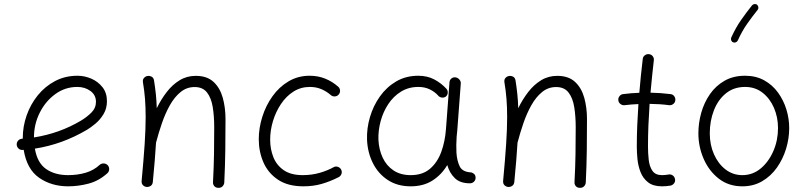

<svg xmlns="http://www.w3.org/2000/svg" viewBox="-20 -883 3906 930"><path d="M500 -43.9Q459 -6.8 409.4 6.3Q359.9 19.5 310.1 19.5Q229 19.5 169.4 -22Q109.9 -63.5 94.7 -157.2Q92.3 -156.7 89.8 -156.7Q78.6 -155.8 70.3 -163.1Q62 -170.4 61 -181.6Q60.1 -192.9 67.4 -201.4Q74.7 -210 85.9 -210.9Q88.4 -210.9 90.3 -211.4Q90.3 -212.9 90.3 -214.8Q90.3 -270.5 109.1 -324.2Q127.9 -377.9 163.1 -421.4Q198.2 -464.8 247.1 -490.5Q295.9 -516.1 355.5 -516.1Q389.6 -516.1 422.4 -502Q455.1 -487.8 476.6 -460.4Q498 -433.1 498 -393.1Q498 -357.4 481.4 -330.1Q464.8 -302.7 442.1 -283.9Q419.4 -265.1 401.4 -254.4Q281.7 -183.6 148.9 -163.1Q160.6 -94.2 203.1 -64.5Q245.6 -34.7 310.1 -34.7Q355 -34.7 394.3 -46.1Q433.6 -57.6 462.9 -84.5Q471.2 -91.8 482.7 -91.3Q494.1 -90.8 502 -82.5Q509.3 -74.2 508.8 -62.7Q508.3 -51.3 500 -43.9ZM354.5 -461.9Q295.4 -461.9 247.8 -427.2Q200.2 -392.6 172.4 -336.9Q144.5 -281.2 144.5 -217.3Q268.1 -236.8 371.6 -298.3Q400.4 -315.4 422.6 -337.6Q444.8 -359.9 444.8 -389.6Q444.8 -422.9 418 -442.4Q391.1 -461.9 354.5 -461.9Z M666 -6.8Q675.8 -111.3 680.7 -185.1Q685.5 -258.8 685.5 -315.9Q685.5 -363.8 682.4 -403.8Q679.2 -443.8 672.4 -484.4Q670.4 -497.1 676.8 -504.6Q683.1 -512.2 692.4 -514.6Q703.1 -517.1 713.6 -512Q724.1 -506.8 726.1 -493.2Q731.4 -460 734.9 -427.2Q738.3 -394.5 739.3 -358.9Q760.3 -401.9 787.6 -437.3Q814.9 -472.7 849.9 -494.1Q884.8 -515.6 928.2 -515.6Q982.9 -515.6 1014.4 -486.3Q1045.9 -457 1059.1 -409.2Q1072.3 -361.3 1072.3 -306.2Q1072.3 -231 1071.3 -156Q1070.3 -81.1 1066.4 0.5Q1065.9 10.7 1058.6 18.8Q1051.3 26.9 1038.6 26.9Q1025.4 26.9 1018.3 18.8Q1011.2 10.7 1011.7 0Q1015.6 -73.7 1016.6 -137.7Q1017.6 -201.7 1017.6 -266.6Q1017.6 -319.8 1010.5 -364Q1003.4 -408.2 982.9 -434.8Q962.4 -461.4 922.9 -461.4Q884.3 -461.4 854.5 -437Q824.7 -412.6 802.5 -372.8Q780.3 -333 764.2 -285.9Q748 -238.8 736.3 -193.8L735.8 -192.4Q733.4 -151.9 729.5 -104.7Q725.6 -57.6 720.2 -1.5Q718.8 11.7 709.5 17.6Q700.2 23.4 689.9 22.5Q680.2 21.5 672.6 14.2Q665 6.8 666 -6.8Z M1620.6 -425.3Q1613.8 -417 1602.3 -416Q1590.8 -415 1582.5 -422.4Q1561 -440.9 1536.1 -451.4Q1511.2 -461.9 1481 -461.9Q1437 -461.9 1401.6 -439.5Q1366.2 -417 1341.1 -379.4Q1315.9 -341.8 1302.2 -296.6Q1288.6 -251.5 1288.6 -206.1Q1288.6 -160.6 1304.2 -121.6Q1319.8 -82.5 1354.5 -58.6Q1389.2 -34.7 1446.3 -34.7Q1489.7 -34.7 1528.1 -45.7Q1566.4 -56.6 1599.1 -74.7Q1609.4 -78.6 1619.9 -73.5Q1630.4 -68.4 1633.8 -58.1Q1637.7 -47.4 1632.6 -37.4Q1627.4 -27.3 1617.2 -23.4Q1578.6 -3.9 1538.1 7.8Q1497.6 19.5 1449.7 19.5Q1374.5 19.5 1326.7 -12.5Q1278.8 -44.4 1256.1 -96.4Q1233.4 -148.4 1233.4 -208.5Q1233.4 -262.7 1250.5 -317.1Q1267.6 -371.6 1299.8 -416.7Q1332 -461.9 1377.7 -489Q1423.3 -516.1 1480 -516.1Q1520.5 -516.1 1554.9 -502.2Q1589.4 -488.3 1617.7 -463.4Q1626 -456.5 1627 -445.1Q1627.9 -433.6 1620.6 -425.3Z M1969.2 -34.7Q2026.9 -34.7 2062.7 -65.4Q2098.6 -96.2 2117.2 -146.7Q2135.7 -197.3 2140.1 -257.3L2157.2 -484.9Q2158.2 -496.1 2166.7 -502.9Q2175.3 -509.8 2186 -508.3Q2197.3 -506.8 2205.1 -497.8Q2212.9 -488.8 2211.9 -478L2194.8 -250Q2193.8 -235.4 2191.9 -221.2Q2190.4 -201.7 2190.2 -181.4Q2189.9 -161.1 2190.9 -143.1Q2193.4 -105 2206.5 -77.4Q2219.7 -49.8 2262.7 -47.9Q2270.5 -45.9 2276.9 -40Q2283.2 -34.2 2283.7 -22Q2283.7 -10.7 2275.6 -2.9Q2267.6 4.9 2256.3 4.9Q2208.5 4.9 2182.9 -20.3Q2157.2 -45.4 2146.5 -83.5Q2119.1 -37.1 2075.2 -8.8Q2031.2 19.5 1969.2 19.5Q1904.8 19.5 1858.2 -11.2Q1811.5 -42 1785.9 -93.5Q1760.3 -145 1757.8 -206.5Q1755.9 -261.2 1772 -315.9Q1788.1 -370.6 1820.3 -416Q1852.5 -461.4 1899.4 -488.8Q1946.3 -516.1 2005.9 -516.1Q2049.8 -516.1 2083.5 -498.3Q2117.2 -480.5 2142.6 -452.6Q2149.9 -443.8 2148.7 -432.6Q2147.5 -421.4 2139.2 -415Q2130.4 -408.7 2118.9 -410.6Q2107.4 -412.6 2100.6 -421.9Q2085.4 -438.5 2061.5 -450.2Q2037.6 -461.9 2006.3 -461.9Q1959 -461.9 1922.4 -439.2Q1885.7 -416.5 1860.8 -378.9Q1835.9 -341.3 1823.7 -296.1Q1811.5 -251 1813 -206.1Q1815.4 -158.2 1833.7 -119.1Q1852.1 -80.1 1886.2 -57.4Q1920.4 -34.7 1969.2 -34.7Z M2417 -6.8Q2426.8 -111.3 2431.6 -185.1Q2436.5 -258.8 2436.5 -315.9Q2436.5 -363.8 2433.3 -403.8Q2430.2 -443.8 2423.3 -484.4Q2421.4 -497.1 2427.7 -504.6Q2434.1 -512.2 2443.4 -514.6Q2454.1 -517.1 2464.6 -512Q2475.1 -506.8 2477.1 -493.2Q2482.4 -460 2485.8 -427.2Q2489.3 -394.5 2490.2 -358.9Q2511.2 -401.9 2538.6 -437.3Q2565.9 -472.7 2600.8 -494.1Q2635.7 -515.6 2679.2 -515.6Q2733.9 -515.6 2765.4 -486.3Q2796.9 -457 2810.1 -409.2Q2823.2 -361.3 2823.2 -306.2Q2823.2 -231 2822.3 -156Q2821.3 -81.1 2817.4 0.5Q2816.9 10.7 2809.6 18.8Q2802.2 26.9 2789.6 26.9Q2776.4 26.9 2769.3 18.8Q2762.2 10.7 2762.7 0Q2766.6 -73.7 2767.6 -137.7Q2768.6 -201.7 2768.6 -266.6Q2768.6 -319.8 2761.5 -364Q2754.4 -408.2 2733.9 -434.8Q2713.4 -461.4 2673.8 -461.4Q2635.3 -461.4 2605.5 -437Q2575.7 -412.6 2553.5 -372.8Q2531.2 -333 2515.1 -285.9Q2499 -238.8 2487.3 -193.8L2486.8 -192.4Q2484.4 -151.9 2480.5 -104.7Q2476.6 -57.6 2471.2 -1.5Q2469.7 11.7 2460.4 17.6Q2451.2 23.4 2440.9 22.5Q2431.2 21.5 2423.6 14.2Q2416 6.8 2417 -6.8Z M3251 -397Q3250 -386.2 3241 -379.2Q3231.9 -372.1 3220.7 -373.5Q3177.7 -379.4 3126.5 -379.9Q3123 -328.6 3120.8 -277.1Q3118.7 -225.6 3118.7 -173.3Q3118.7 -140.1 3122.3 -108.2Q3126 -76.2 3140.4 -55.4Q3154.8 -34.7 3186.5 -34.7Q3201.2 -34.7 3217.8 -37.6Q3229 -40 3238.3 -33.4Q3247.6 -26.9 3249.5 -15.6Q3252 -4.9 3245.4 4.4Q3238.8 13.7 3227.5 16.1Q3207 19.5 3186.5 19.5Q3143.6 19.5 3118.9 0Q3094.2 -19.5 3082.5 -49.8Q3070.8 -80.1 3067.6 -113Q3064.5 -146 3064.5 -173.3Q3064.5 -225.6 3066.7 -276.9Q3068.8 -328.1 3072.3 -378.9Q3037.6 -377.4 3005.4 -373.5Q2994.6 -372.1 2985.4 -379.2Q2976.1 -386.2 2975.1 -397Q2973.6 -408.2 2980.7 -417.2Q2987.8 -426.3 2998.5 -427.2Q3035.6 -432.1 3076.7 -433.6Q3080.1 -474.6 3084.2 -515.4Q3088.4 -556.2 3093.3 -597.2Q3094.2 -608.4 3103.5 -615.2Q3112.8 -622.1 3123.5 -620.6Q3134.8 -619.6 3141.6 -610.8Q3148.4 -602.1 3147 -590.8Q3142.6 -551.3 3138.4 -512.2Q3134.3 -473.1 3130.9 -434.1Q3155.8 -433.6 3179.9 -431.9Q3204.1 -430.2 3227.5 -427.2Q3238.8 -426.3 3245.6 -417.2Q3252.4 -408.2 3251 -397Z M3588.9 -516.1Q3641.6 -516.1 3681.6 -493.9Q3721.7 -471.7 3748.5 -434.6Q3775.4 -397.5 3789.1 -352.8Q3802.7 -308.1 3802.7 -262.7Q3802.7 -212.4 3787.6 -162.6Q3772.5 -112.8 3743.4 -71.5Q3714.4 -30.3 3672.1 -5.4Q3629.9 19.5 3575.7 19.5Q3509.3 19.5 3461.7 -17.6Q3414.1 -54.7 3388.4 -113.5Q3362.8 -172.4 3362.8 -237.3Q3362.8 -287.6 3376.7 -336.9Q3390.6 -386.2 3418.7 -426.8Q3446.8 -467.3 3489.3 -491.7Q3531.7 -516.1 3588.9 -516.1ZM3588.9 -461.9Q3534.7 -461.9 3496.3 -430.9Q3458 -399.9 3438 -348.6Q3418 -297.4 3418 -237.3Q3418 -181.2 3438.5 -135.3Q3459 -89.4 3494.6 -62Q3530.3 -34.7 3575.7 -34.7Q3626 -34.7 3664.8 -67.1Q3703.6 -99.6 3726.1 -151.6Q3748.5 -203.6 3748.5 -262.7Q3748.5 -314.9 3729 -360.4Q3709.5 -405.8 3673.8 -433.8Q3638.2 -461.9 3588.9 -461.9ZM3647 -859.9Q3652.3 -855.5 3653.3 -848.1Q3654.3 -840.8 3649.9 -835.4Q3622.6 -801.3 3598.4 -766.8Q3574.2 -732.4 3553.7 -687Q3550.8 -680.7 3543.9 -678Q3537.1 -675.3 3530.8 -678.2Q3524.4 -680.7 3521.7 -687.7Q3519 -694.8 3522 -701.2Q3543.9 -749.5 3569.6 -786.1Q3595.2 -822.8 3622.6 -856.9Q3627 -862.3 3634.5 -863.3Q3642.1 -864.3 3647 -859.9Z"/></svg>

Font: Mikhak-DS1-FD Light
Style: Regular
Weight: 300
Designer: Amin Abedi
Version: Version 3.2